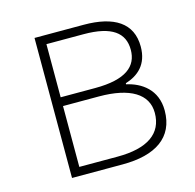

<svg xmlns="http://www.w3.org/2000/svg" viewBox="-83 -613 709 698"><g transform="rotate(-15 271.0 -263.5)"><path d="M105 0H296C419 0 494 -48 494 -150C494 -229 438 -266 383 -278V-282C431 -297 470 -329 470 -397C470 -486 404 -527 290 -527H105ZM141 -294V-494H281C387 -494 432 -459 432 -395C432 -333 387 -294 271 -294ZM141 -32V-261H276C393 -261 457 -222 457 -151C457 -73 398 -32 285 -32Z"/></g></svg>

Font: Noto Sans CJK JP Thin
Style: Regular
Weight: 250
Designer: Ryoko NISHIZUKA (kana & ideographs); Paul D. Hunt (Latin, Greek & Cyrillic); Wenlong ZHANG (bopomofo); Sandoll Communica
Foundry: Adobe Systems Incorporated
Version: Version 1.004;PS 1.004;hotconv 1.0.82;makeotf.lib2.5.63406